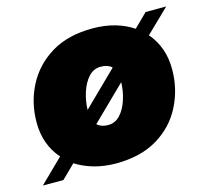

<svg xmlns="http://www.w3.org/2000/svg" viewBox="-98 -615 797 731"><g transform="rotate(-15 300.0 -249.5)"><path d="M-15 19 77 -71Q24 -131 24 -218Q24 -297 58.5 -363.5Q93 -430 159 -470Q225 -510 322 -510Q370 -510 410 -498.5Q450 -487 481 -466L534 -518H615L523 -429Q575 -369 575 -282Q575 -204 541 -137Q507 -70 440.5 -30Q374 10 277 10Q230 10 190 -1.5Q150 -13 119 -33L66 19ZM314 -361Q286 -361 266.5 -339.5Q247 -318 236 -284.5Q225 -251 224 -215L358 -346Q343 -361 314 -361ZM285 -139Q313 -139 332.5 -160Q352 -181 363 -214.5Q374 -248 375 -284L242 -154Q258 -139 285 -139Z"/></g></svg>

Font: Prodigy Sans ExtraBold
Style: Italic
Weight: 800
Italic angle: -13°
Designer: Wei Huang
Foundry: Wei Huang
Version: Version 1.003; ttfautohint (v1.8.3)